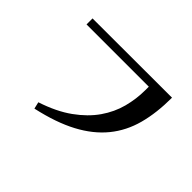

<svg xmlns="http://www.w3.org/2000/svg" viewBox="-123 -905 1245 1245"><g transform="rotate(45 500.0 -282.5)"><path d="M128 -622 856 -623Q856 -484 826.5 -374Q797 -264 728.5 -180Q660 -96 549 -37Q438 22 275 58L264 11Q389 -30 473 -90.5Q557 -151 607 -223Q657 -295 678 -375Q699 -455 699 -535V-567H128Z"/></g></svg>

Font: Cafe24 ClassicType
Style: Regular
Weight: 400
Designer: Cafe24 thkim, hmlim, mnelim & 4IR
Foundry: Cafe24
Version: Version 1.000